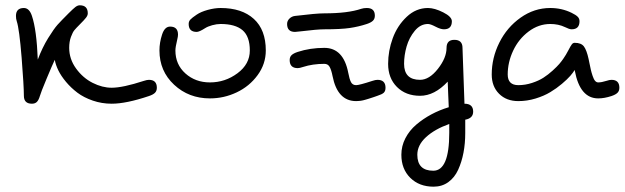

<svg xmlns="http://www.w3.org/2000/svg" viewBox="-20 -390 2349 722"><path d="M40 -330.1Q40 -359.9 69.8 -359.9Q90.3 -359.9 100.1 -330.1Q117.7 -277.8 122.1 -166Q139.2 -211.4 161.1 -246.8Q183.1 -282.2 196.5 -297.1Q210 -312 237.8 -339.8Q254.9 -356.9 263.4 -363.5Q272 -370.1 279.8 -370.1Q310.1 -370.1 310.1 -339.8Q310.1 -332 303.5 -323.5Q296.9 -314.9 279.8 -297.9Q266.1 -284.2 259.8 -276.6Q253.4 -269 246.8 -251.2Q240.2 -233.4 240.2 -210Q240.2 -168 266.1 -132.3Q292 -96.7 328.4 -78.4Q364.7 -60.1 399.9 -60.1Q441.9 -60.1 521 -85.9Q532.7 -89.8 540 -89.8Q569.8 -89.8 569.8 -60.1Q569.8 -48.3 563 -41.3Q556.2 -34.2 540 -28.8Q454.6 0 399.9 0Q362.8 0 328.9 -11.7Q294.9 -23.4 271 -41.5Q247.1 -59.6 228.3 -82Q209.5 -104.5 199.2 -125.7Q189 -147 186 -165Q177.7 -147.9 155.5 -94.7Q133.3 -41.5 129.9 -28.8Q125.5 -13.7 118.7 -6.8Q111.8 0 100.1 0Q69.8 0 69.8 -29.8Q69.8 -66.4 61.3 -173.6Q52.7 -280.8 43 -310.1Q40 -318.8 40 -330.1Z M579.6 -200.2Q579.6 -230 589.4 -259.8Q599.1 -290 619.6 -290Q649.4 -290 649.4 -259.8Q649.4 -252.9 646.5 -241.2Q639.6 -212.9 639.6 -200.2Q639.6 -147.5 677.2 -113.8Q714.8 -80.1 769.5 -80.1Q826.7 -80.1 873 -114.5Q919.4 -148.9 919.4 -200.2Q919.4 -252.9 892.1 -276.4Q864.7 -299.8 809.6 -299.8Q794.9 -299.8 778.1 -295.2Q761.2 -290.5 751.5 -284.2Q729.5 -270 719.7 -270Q689.5 -270 689.5 -299.8Q689.5 -309.6 695.8 -316.4Q702.1 -323.2 719.7 -335Q735.4 -345.7 761.2 -352.8Q787.1 -359.9 809.6 -359.9Q889.6 -359.9 934.6 -318.8Q979.5 -277.8 979.5 -200.2Q979.5 -149.4 948.7 -107.4Q918 -65.4 870.1 -42.7Q822.3 -20 769.5 -20Q689.9 -20 634.8 -71.3Q579.6 -122.6 579.6 -200.2Z M1059.6 -299.8Q1059.6 -311.5 1068.4 -320.1Q1077.1 -328.6 1089.4 -330.1Q1168.9 -339.8 1199.7 -339.8Q1288.1 -339.8 1338.4 -356.9Q1347.2 -359.9 1359.4 -359.9Q1389.6 -359.9 1389.6 -331.1Q1389.6 -319.3 1382.6 -312.3Q1375.5 -305.2 1359.4 -299.8Q1328.6 -289.6 1295.2 -284.7Q1261.7 -279.8 1199.7 -279.8Q1173.8 -279.8 1109.4 -272Q1093.8 -270 1089.4 -270Q1059.6 -270 1059.6 -299.8ZM1069.3 -164.1Q1069.3 -175.8 1076.4 -182.6Q1083.5 -189.5 1099.6 -194.8Q1146 -210 1199.7 -210Q1271.5 -210 1289.6 -116.2Q1293.9 -92.8 1299.8 -81.3Q1305.7 -69.8 1319.3 -69.8Q1331.1 -69.8 1380.4 -85.9Q1392.1 -89.8 1399.4 -89.8Q1429.7 -89.8 1429.7 -60.1Q1429.7 -47.4 1423.1 -41.3Q1416.5 -35.2 1399.4 -29.8Q1395.5 -28.3 1386 -25.1Q1376.5 -22 1373.5 -21Q1370.6 -20 1363.5 -17.8Q1356.4 -15.6 1353.5 -14.9Q1350.6 -14.2 1345.2 -12.7Q1339.8 -11.2 1336.2 -11Q1332.5 -10.7 1328.1 -10.3Q1323.7 -9.8 1319.3 -9.8Q1249 -9.8 1230.5 -104Q1226.1 -126.5 1219.7 -138.2Q1213.4 -149.9 1199.7 -149.9Q1155.8 -149.9 1119.6 -138.2Q1106.4 -133.8 1099.6 -133.8Q1069.3 -133.8 1069.3 -164.1Z M1439.5 -149.9Q1439.5 -198.7 1456.8 -246.1Q1474.1 -293.5 1509.3 -326.7Q1544.4 -359.9 1589.4 -359.9Q1614.3 -359.9 1646.7 -343.5Q1679.2 -327.1 1679.2 -310.1Q1679.2 -279.8 1649.4 -279.8Q1636.7 -279.8 1617.7 -289.8Q1598.6 -299.8 1589.4 -299.8Q1561 -299.8 1539.8 -274.2Q1518.6 -248.5 1509 -215.3Q1499.5 -182.1 1499.5 -149.9Q1499.5 -89.8 1559.6 -89.8Q1594.2 -89.8 1626.7 -131.1Q1659.2 -172.4 1659.2 -210Q1659.2 -240.2 1688.5 -240.2Q1719.2 -240.2 1719.2 -210Q1719.2 -207.5 1726.6 0Q1759.3 0 1759.3 29.8Q1759.3 54.7 1729.5 60.1V109.9Q1729.5 149.4 1722.9 184.1Q1716.3 218.8 1702.9 248.3Q1689.5 277.8 1665.8 294.9Q1642.1 312 1610.4 312Q1556.6 312 1522.9 278.8Q1489.3 245.6 1489.3 191.9Q1489.3 159.2 1504.4 129.9Q1519.5 100.6 1545.4 78.6Q1571.3 56.6 1601.8 40.3Q1632.3 23.9 1667.5 13.2Q1667 -1.5 1665.5 -33.9Q1664.1 -66.4 1663.6 -83Q1613.8 -29.8 1559.6 -29.8Q1505.9 -29.8 1472.7 -63Q1439.5 -96.2 1439.5 -149.9ZM1549.3 191.9Q1549.3 252 1609.4 252Q1669.4 252 1669.4 109.9V76.2Q1614.7 95.7 1582 125.7Q1549.3 155.8 1549.3 191.9Z M1829.1 -109.9Q1829.1 -172.4 1857.7 -229.7Q1886.2 -287.1 1937.5 -323.5Q1988.8 -359.9 2049.3 -359.9Q2092.3 -359.9 2129.4 -341.8Q2145.5 -334 2152.3 -327.1Q2159.2 -320.3 2159.2 -310.1Q2159.2 -279.8 2129.4 -279.8Q2121.1 -279.8 2104.5 -288.1Q2080.1 -299.8 2049.3 -299.8Q2005.4 -299.8 1967.8 -271.5Q1930.2 -243.2 1909.7 -199.5Q1889.2 -155.8 1889.2 -109.9Q1889.2 -69.8 1929.2 -69.8Q1955.1 -69.8 1980.5 -78.1Q2005.9 -86.4 2023.7 -97.9Q2041.5 -109.4 2058.1 -124.5Q2074.7 -139.6 2083.3 -149.7Q2091.8 -159.7 2098.1 -168.9Q2108.4 -183.6 2117.2 -200.7Q2126 -217.8 2130.4 -223.4Q2134.8 -229 2141.1 -229Q2165.5 -229 2175.8 -215.3Q2186 -201.7 2193.4 -168Q2194.3 -164.1 2195.8 -156.2Q2199.7 -137.2 2201.9 -127.4Q2204.1 -117.7 2208.5 -104.5Q2212.9 -91.3 2218 -85.7Q2223.1 -80.1 2229.5 -80.1Q2242.2 -80.1 2260.3 -85.9Q2272 -89.8 2279.3 -89.8Q2309.1 -89.8 2309.1 -60.1Q2309.1 -48.3 2302.2 -41.3Q2295.4 -34.2 2279.3 -28.8Q2252.4 -20 2229.5 -20Q2161.1 -20 2141.6 -123.5L2141.1 -127Q2135.7 -117.7 2124.5 -104.7Q2113.3 -91.8 2093 -74.7Q2072.8 -57.6 2049.3 -43.5Q2025.9 -29.3 1993.9 -19.5Q1961.9 -9.8 1929.2 -9.8Q1884.3 -9.8 1856.7 -37.4Q1829.1 -64.9 1829.1 -109.9Z"/></svg>

Font: Pecita
Style: Book
Weight: 400
Width: 6
Version: Version 3.4.1